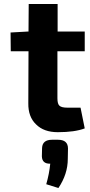

<svg xmlns="http://www.w3.org/2000/svg" viewBox="-20 -651 450 963"><path d="M268 -158Q268 -130 278 -121Q288 -111 318 -111H384L405 -7Q355 12 270 12Q200 12 161 -27Q121 -65 122 -133L123 -394H34L33 -488L123 -493L124 -631H269V-493H405V-394H268ZM271 50Q321 50 321 94L320 146Q320 222 273 292L212 273Q227 221 232 170Q191 171 190 133L191 91Q193 50 241 50Z"/></svg>

Font: Taylor Sans Bold LRS
Style: Bold
Weight: 700
Italic angle: -8°
Designer: Natanael Gama
Version: Version 1.001 September 8, 2015